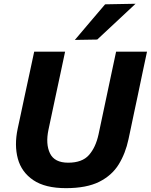

<svg xmlns="http://www.w3.org/2000/svg" viewBox="-20 -988 802 1022"><path d="M331 13.5Q220.5 13.5 157.5 -29Q94.5 -71.5 75 -143.2Q55.5 -215 74 -302.5Q80 -329.5 89.8 -376Q99.5 -422.5 110.5 -473.5Q125.5 -543 137.5 -598.5Q149.5 -654 162 -713H326.5Q314 -654 302.2 -598.5Q290.5 -543 275.5 -474L238 -297.5Q222 -221.5 246 -171.8Q270 -122 343 -122Q417.5 -122 453.5 -162.8Q489.5 -203.5 504.5 -272.5L547 -473Q561.5 -542 573.5 -598.2Q585.5 -654.5 598 -713H762.5Q750 -654.5 738.2 -598.8Q726.5 -543 712 -473.5Q702.5 -430 693.2 -385.5Q684 -341 676.2 -304.5Q668.5 -268 664 -247Q648 -171.5 611.8 -112.8Q575.5 -54 508 -20.2Q440.5 13.5 331 13.5ZM378.5 -775.5Q419.5 -824 459.2 -870.8Q499 -917.5 539.5 -965L701.5 -968Q649 -919 597.8 -871Q546.5 -823 497.5 -777.5Z"/></svg>

Font: Commissioner
Style: Bold Italic
Weight: 700
Italic angle: -12°
Designer: Kostas Bartsokas
Foundry: Kostas Bartsokas
Version: Version 1.000; ttfautohint (v1.8.3)